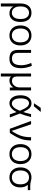

<svg xmlns="http://www.w3.org/2000/svg" viewBox="1821 -2618 1017 4700"><g transform="rotate(90 2330.0 -268.5)"><path d="M65 220V-253Q65 -387 125 -458.5Q185 -530 295 -530Q401 -530 459.5 -460Q518 -390 518 -260Q518 -132 460.5 -61Q403 10 308 10Q195 10 140 -81H138V220ZM446 -260Q446 -362 405.5 -416Q365 -470 292 -470Q223 -470 180.5 -416Q138 -362 138 -267V-253Q138 -156 181 -103Q224 -50 292 -50Q363 -50 404.5 -104.5Q446 -159 446 -260Z M972.5 -414.5Q927 -470 848 -470Q769 -470 723.5 -414.5Q678 -359 678 -260Q678 -161 723.5 -105.5Q769 -50 848 -50Q927 -50 972.5 -105.5Q1018 -161 1018 -260Q1018 -359 972.5 -414.5ZM1026 -63Q959 10 848 10Q737 10 670 -63Q603 -136 603 -260Q603 -384 670 -457Q737 -530 848 -530Q959 -530 1026 -457Q1093 -384 1093 -260Q1093 -136 1026 -63Z M1521 -524 1592 -539Q1650 -400 1650 -277Q1650 10 1420 10Q1306 10 1254.5 -39.5Q1203 -89 1203 -197V-520H1275V-203Q1275 -123 1309 -88Q1343 -53 1419 -53Q1498 -53 1537.5 -108.5Q1577 -164 1577 -285Q1577 -397 1521 -524Z M2120 -520H2193V0H2123L2122 -84H2120Q2092 -40 2048 -15Q2004 10 1955 10Q1883 10 1852 -30V220H1780V-520H1852V-197Q1852 -117 1878.5 -85Q1905 -53 1967 -53Q2027 -53 2073.5 -107.5Q2120 -162 2120 -237Z M2582 -590H2507L2620 -757H2722ZM2760 -246Q2806 -138 2856 0H2780Q2738 -125 2723 -165Q2632 10 2508 10Q2421 10 2367 -61.5Q2313 -133 2313 -260Q2313 -387 2367.5 -458.5Q2422 -530 2508 -530Q2572 -530 2618.5 -490Q2665 -450 2723 -329Q2753 -425 2774 -520H2846Q2806 -361 2760 -246ZM2692 -244Q2638 -377 2596.5 -423.5Q2555 -470 2508 -470Q2452 -470 2420 -416Q2388 -362 2388 -260Q2388 -160 2423.5 -105Q2459 -50 2515 -50Q2614 -50 2692 -244Z M3187 -45Q3275 -181 3307 -282Q3339 -383 3339 -520H3418Q3418 -378 3381 -271.5Q3344 -165 3236 0H3133L2941 -520H3023L3185 -45Z M3877.5 -414.5Q3832 -470 3753 -470Q3674 -470 3628.5 -414.5Q3583 -359 3583 -260Q3583 -161 3628.5 -105.5Q3674 -50 3753 -50Q3832 -50 3877.5 -105.5Q3923 -161 3923 -260Q3923 -359 3877.5 -414.5ZM3931 -63Q3864 10 3753 10Q3642 10 3575 -63Q3508 -136 3508 -260Q3508 -384 3575 -457Q3642 -530 3753 -530Q3864 -530 3931 -457Q3998 -384 3998 -260Q3998 -136 3931 -63Z M4323 -530Q4363 -530 4417.5 -515Q4472 -500 4531 -500H4635V-440H4506V-438Q4568 -373 4568 -253Q4568 -133 4500.5 -61.5Q4433 10 4323 10Q4212 10 4145 -63Q4078 -136 4078 -260Q4078 -384 4145 -457Q4212 -530 4323 -530ZM4198.5 -105.5Q4244 -50 4323 -50Q4402 -50 4447.5 -105.5Q4493 -161 4493 -260Q4493 -359 4447.5 -414.5Q4402 -470 4323 -470Q4244 -470 4198.5 -414.5Q4153 -359 4153 -260Q4153 -161 4198.5 -105.5Z"/></g></svg>

Font: M PLUS 1p
Style: Regular
Weight: 400
Version: Version 1.062